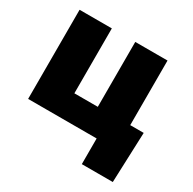

<svg xmlns="http://www.w3.org/2000/svg" viewBox="-155 -699 1015 1012"><g transform="rotate(30 352.5 -192.5)"><path d="M48.8 0V-542.5H245.1V-147.5H387.7V-542.5H584V0ZM465.8 156.2V0H418.9V-149.4H666L654.3 156.2Z"/></g></svg>

Font: Inter 16pt Black
Style: Regular
Weight: 900
Version: Version 4.001;git-66647c0bb